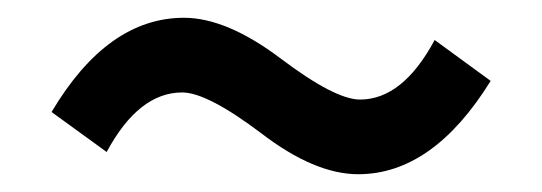

<svg xmlns="http://www.w3.org/2000/svg" viewBox="-20 -479 610 216"><path d="M274 -329Q213 -375 185 -375Q136 -375 100 -308L38 -353Q101 -459 187 -459Q235 -459 296 -413Q357 -367 385 -367Q433 -367 469 -434L532 -388Q467 -283 383 -283Q334 -283 274 -329Z"/></svg>

Font: Noto Sans S Chinese Medium
Style: Regular
Weight: 500
Designer: Ryoko NISHIZUKA  (kana & ideographs); Paul D. Hunt (Latin, Greek & Cyrillic); Wenlong ZHANG  (bopomofo); Sandoll Communi
Foundry: Adobe Systems Incorporated
Version: Version 1.000;PS 1;hotconv 1.0.78;makeotf.lib2.5.61930